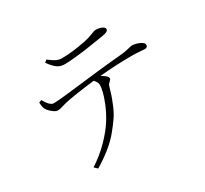

<svg xmlns="http://www.w3.org/2000/svg" viewBox="-154 -952 1308 1226"><g transform="rotate(-30 500.0 -339.5)"><path d="M289.1 -705.1 305.7 -719.7Q335.9 -696.3 355.5 -686.5Q375 -676.8 398.4 -676.8Q471.7 -676.8 574.2 -697.3Q608.4 -704.1 634.8 -715.3Q661.1 -726.6 671.9 -726.6Q698.2 -726.6 717.3 -717.8Q736.3 -709 736.3 -696.3Q736.3 -677.7 692.4 -670.9Q689.5 -670.9 629.9 -661.1Q570.3 -651.4 543.9 -647.9Q517.6 -644.5 471.2 -639.6Q424.8 -634.8 393.6 -634.8Q361.3 -634.8 338.9 -651.4Q316.4 -668 289.1 -705.1ZM128.9 -503.9 148.4 -511.7Q180.7 -454.1 208 -454.1Q237.3 -454.1 319.3 -463.4Q401.4 -472.7 517.6 -486.3Q633.8 -500 717.8 -506.8Q759.8 -509.8 788.1 -517.1Q816.4 -524.4 821.3 -524.4Q847.7 -524.4 877 -511.7Q906.2 -499 906.2 -482.4Q906.2 -462.9 882.8 -462.9Q879.9 -462.9 848.6 -465.3Q817.4 -467.8 791 -467.8Q671.9 -467.8 552.7 -456.1Q597.7 -431.6 597.7 -413.1Q597.7 -405.3 585 -394.5Q572.3 -383.8 569.3 -372.1Q558.6 -335.9 551.8 -314.9Q544.9 -293.9 527.8 -252Q510.7 -210 488.3 -177.2Q465.8 -144.5 432.6 -104Q399.4 -63.5 351.6 -24.9Q303.7 13.7 245.1 48.8L222.7 27.3Q293 -17.6 349.1 -75.2Q405.3 -132.8 436.5 -182.6Q467.8 -232.4 487.8 -281.7Q507.8 -331.1 514.6 -361.3Q521.5 -391.6 521.5 -408.2Q521.5 -428.7 500 -451.2Q342.8 -432.6 280.3 -418Q270.5 -416 254.4 -411.1Q238.3 -406.2 227.5 -403.8Q216.8 -401.4 208 -401.4Q193.4 -400.4 168 -421.4Q142.6 -442.4 135.7 -461.9Q130.9 -472.7 128.9 -503.9Z"/></g></svg>

Font: GenYoMin TW TTF ExtraLight
Style: Regular
Weight: 250
Version: Version 1.300